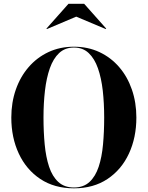

<svg xmlns="http://www.w3.org/2000/svg" viewBox="-20 -1014 803 1044"><path d="M394.5 -923.5 235 -856 232.5 -858.5 352.5 -993.5H437.5L557.5 -858.5L555 -856ZM382 10Q275.5 10 199.2 -40.8Q123 -91.5 82.2 -178.8Q41.5 -266 41.5 -375Q41.5 -456.5 66 -526.8Q90.5 -597 135.8 -649.2Q181 -701.5 243.5 -730.8Q306 -760 382 -760Q458 -760 520.5 -730.8Q583 -701.5 628 -649.2Q673 -597 697.2 -526.8Q721.5 -456.5 721.5 -375Q721.5 -266 681 -178.8Q640.5 -91.5 564.5 -40.8Q488.5 10 382 10ZM382 -755.5Q333.5 -755.5 301.5 -725.5Q269.5 -695.5 251 -642.8Q232.5 -590 224.5 -521.2Q216.5 -452.5 216.5 -375Q216.5 -297.5 223 -228.8Q229.5 -160 247 -107.2Q264.5 -54.5 297.2 -24.5Q330 5.5 382 5.5Q434 5.5 466.5 -24.5Q499 -54.5 516.5 -107.2Q534 -160 540.2 -228.8Q546.5 -297.5 546.5 -375Q546.5 -452.5 538.8 -521.2Q531 -590 512.5 -642.8Q494 -695.5 462.2 -725.5Q430.5 -755.5 382 -755.5Z"/></svg>

Font: Bodoni* 36pt
Style: Bold
Weight: 700
Version: Version 2.3